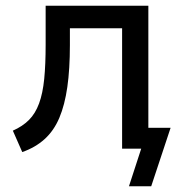

<svg xmlns="http://www.w3.org/2000/svg" viewBox="-20 -521 644 673"><path d="M432 132 475 0H413V-73H578L510 132ZM58 12 25 -63Q59 -78 81.5 -100.5Q104 -123 117 -158.5Q130 -194 135 -244.5Q140 -295 140 -365V-501H500V0H408V-422H225V-363Q225 -279 216 -216Q207 -153 188 -108Q169 -63 136.5 -33.5Q104 -4 58 12Z"/></svg>

Font: Nunitoga
Style: Medium
Weight: 500
Designer: Vernon Adams
Foundry: Vernon Adams
Version: Version 1.0